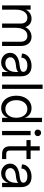

<svg xmlns="http://www.w3.org/2000/svg" viewBox="1278 -2028 766 3363"><g transform="rotate(90 1661.5 -347.0)"><path d="M608 -443Q543 -443 505.5 -389.5Q468 -336 468 -243V0H393V-329Q393 -382 366 -412.5Q339 -443 290 -443Q225 -443 187.5 -389.5Q150 -336 150 -243V0H75V-500H150V-414Q170 -460 212 -488Q254 -516 307 -516Q361 -516 400 -487Q439 -458 456 -406Q477 -455 522.5 -485.5Q568 -516 625 -516Q699 -516 742.5 -465Q786 -414 786 -329V0H711V-329Q711 -382 684 -412.5Q657 -443 608 -443Z M906 -141Q906 -212 963 -255Q1020 -298 1125 -307Q1184 -313 1211.5 -328.5Q1239 -344 1239 -372Q1239 -405 1208.5 -424Q1178 -443 1125 -443Q1064 -443 1028 -414.5Q992 -386 992 -338L919 -348Q919 -395 947.5 -433.5Q976 -472 1025 -494Q1074 -516 1135 -516Q1223 -516 1270 -468Q1317 -420 1317 -331V0H1242V-110Q1225 -52 1180 -18Q1135 16 1074 16Q1027 16 988.5 -4.5Q950 -25 928 -61Q906 -97 906 -141ZM1089 -57Q1134 -57 1168.5 -80.5Q1203 -104 1222.5 -146.5Q1242 -189 1242 -243V-283Q1214 -250 1130 -243Q1059 -237 1021.5 -212Q984 -187 984 -145Q984 -106 1013 -81.5Q1042 -57 1089 -57Z M1537 -710V0H1462V-710Z M1657 -250Q1657 -327 1684.5 -387.5Q1712 -448 1761.5 -482Q1811 -516 1874 -516Q1937 -516 1982 -483.5Q2027 -451 2044 -394V-700H2119V0H2044V-107Q2027 -50 1981.5 -17Q1936 16 1873 16Q1810 16 1761 -17.5Q1712 -51 1684.5 -111.5Q1657 -172 1657 -250ZM1889 -57Q1958 -57 2000.5 -110.5Q2043 -164 2043 -250Q2043 -336 2000.5 -389.5Q1958 -443 1889 -443Q1820 -443 1777.5 -389.5Q1735 -336 1735 -250Q1735 -164 1777.5 -110.5Q1820 -57 1889 -57Z M2349 -500V0H2274V-500ZM2250 -625Q2250 -649 2266 -666.5Q2282 -684 2306 -684Q2330 -684 2347.5 -666.5Q2365 -649 2365 -625Q2365 -601 2347.5 -585Q2330 -569 2306 -569Q2282 -569 2266 -585Q2250 -601 2250 -625Z M2542 -140V-427H2434V-500H2542V-660H2617V-500H2767V-427H2617V-133Q2617 -73 2677 -73H2767V0H2682Q2542 0 2542 -140Z M2847 -141Q2847 -212 2904 -255Q2961 -298 3066 -307Q3125 -313 3152.5 -328.5Q3180 -344 3180 -372Q3180 -405 3149.5 -424Q3119 -443 3066 -443Q3005 -443 2969 -414.5Q2933 -386 2933 -338L2860 -348Q2860 -395 2888.5 -433.5Q2917 -472 2966 -494Q3015 -516 3076 -516Q3164 -516 3211 -468Q3258 -420 3258 -331V0H3183V-110Q3166 -52 3121 -18Q3076 16 3015 16Q2968 16 2929.5 -4.5Q2891 -25 2869 -61Q2847 -97 2847 -141ZM3030 -57Q3075 -57 3109.5 -80.5Q3144 -104 3163.5 -146.5Q3183 -189 3183 -243V-283Q3155 -250 3071 -243Q3000 -237 2962.5 -212Q2925 -187 2925 -145Q2925 -106 2954 -81.5Q2983 -57 3030 -57Z"/></g></svg>

Font: MedMera Sans
Style: Regular
Weight: 400
Designer: Kasper Nordkvist
Foundry: UNCUT.wtf
Version: Version 1.300